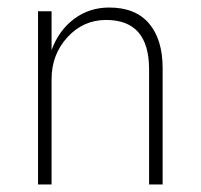

<svg xmlns="http://www.w3.org/2000/svg" viewBox="-20 -490 533 510"><path d="M376 -306Q376 -437 262 -437Q201 -437 159 -391Q117 -345 117 -280V0H81V-460H117V-357Q136 -409 176.5 -439.5Q217 -470 270 -470Q340 -470 376 -427.5Q412 -385 412 -309V0H376Z"/></svg>

Font: Renner
Style: Thin
Weight: 200
Version: Version 003.000 ; ttfautohint (v0.97) -l 8 -r 50 -G 200 -x 1